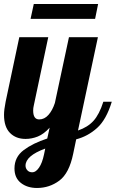

<svg xmlns="http://www.w3.org/2000/svg" viewBox="-28 -685 576 955"><path d="M76 225C97.3 241.7 124 250 156 250C197.3 250 234.3 237.8 267 213.5C299.7 189.2 322.7 144.7 336 80L351 8C389.7 -2 424.3 -20.8 455 -48.5C485.7 -76.2 510 -119.7 528 -179H486C472.7 -137 456.3 -105.3 437 -84C417.7 -62.7 392 -46.7 360 -36L459 -500H315L245 -173C237 -148.3 226.3 -128.5 213 -113.5C199.7 -98.5 184.3 -91 167 -91C147 -91 137 -105.7 137 -135C137 -143.7 138 -152 140 -160L212 -500H68L0 -179C-5.3 -152.3 -8 -130.7 -8 -114C-8 -74 1.8 -44 21.5 -24C41.2 -4 67 6 99 6C119.7 6 140 2 160 -6C180 -14 199.7 -28.7 219 -50L207 4C159.7 19.3 120.7 38.5 90 61.5C59.3 84.5 44 115 44 153C44 184.3 54.7 208.3 76 225ZM166 149C155.3 164.3 144.3 172 133 172C122.3 172 114 168.7 108 162C102 155.3 99 147.7 99 139C99 106.3 131.7 78 197 54L191 83C185 111.7 176.7 133.7 166 149ZM140 -665 124 -591H445L460 -665Z"/></svg>

Font: DonutKreme
Style: Regular
Weight: 400
Designer: Impallari Type
Foundry: Impallari Type
Version: Version 2.100